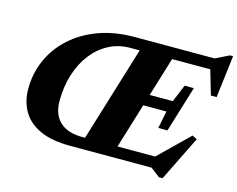

<svg xmlns="http://www.w3.org/2000/svg" viewBox="-103 -862 1306 1056"><g transform="rotate(15 550.5 -334.0)"><path d="M551 -670H1006L1083 -708H1101L1071.5 -467.5H1039L998.5 -606H781L713 -383.5H844.5L885.5 -482.5H938L858 -220.5H805.5L825.5 -319.5H693.5L615.5 -64H829.5L999 -229L1026 -215L900 40.5H879.5L826.5 0H364.5Q254.5 0 187.5 -32Q120.5 -64 89.8 -119Q59 -174 59 -243Q59 -332 93.5 -409.5Q128 -487 192.8 -545.5Q257.5 -604 348 -637Q438.5 -670 551 -670ZM415 -64H430.5L596.5 -606H543Q477 -606 422 -577.2Q367 -548.5 326.8 -496.8Q286.5 -445 264.5 -375Q242.5 -305 242.5 -223Q242.5 -147.5 286.5 -105.8Q330.5 -64 415 -64Z"/></g></svg>

Font: Newsreader 16pt ExtraBold
Style: Italic
Weight: 800
Italic angle: -17°
Designer: Hugues Gentile
Foundry: Production Type
Version: Version 1.003; ttfautohint (v1.8.3)